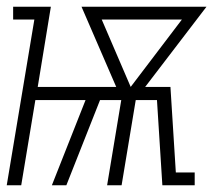

<svg xmlns="http://www.w3.org/2000/svg" viewBox="-21 -550 641 570"><path d="M-1 0 81 -492H18V-530H130L91 -292H324L221 -530H592L410 -292H485L501 -38H557V0H461L445 -253H382L340 0H297L339 -253H276L176 0H133L233 -253H84L42 0ZM367 -292 519 -492H281Z"/></svg>

Font: Iosevka Slab XLtEx
Style: Italic
Weight: 200
Width: 7
Italic angle: -9°
Monospace: yes
Designer: Belleve Invis
Foundry: Belleve Invis
Version: Version 11.1.0; ttfautohint (v1.8.3)